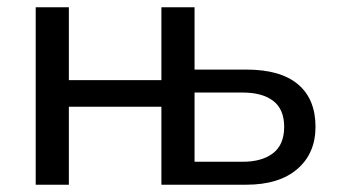

<svg xmlns="http://www.w3.org/2000/svg" viewBox="-20 -507 925 527"><path d="M78 0V-487H169V-287H423V-487H514V-316H656Q750 -316 798 -275.5Q846 -235 846 -159Q846 -86 796 -43Q746 0 656 0H423V-214H169V0ZM514 -63H646Q699 -63 729.5 -86.5Q760 -110 760 -159Q760 -207 730 -230Q700 -253 646 -253H514Z"/></svg>

Font: Nunito Sans Medium
Style: Regular
Weight: 500
Designer: Vernon Adams
Foundry: Vernon Adams
Version: Version 3.101; ttfautohint (v1.8.4.7-5d5b);gftools[0.9.27]